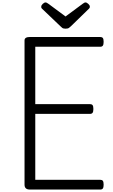

<svg xmlns="http://www.w3.org/2000/svg" viewBox="-20 -1553 925 1573"><path d="M225 0Q203 0 192 -10Q181 -20 181 -40V-1222Q181 -1236 192 -1243Q203 -1250 225 -1250H801Q816 -1250 822.5 -1241.5Q829 -1233 829 -1210Q829 -1188 822.5 -1179Q816 -1170 801 -1170H269V-700H717Q732 -700 738.5 -691.5Q745 -683 745 -660Q745 -638 738.5 -629Q732 -620 717 -620H269V-80H801Q816 -80 822.5 -71.5Q829 -63 829 -40Q829 -18 822.5 -9Q816 0 801 0ZM681 -1533Q690 -1533 703 -1521.5Q716 -1510 716 -1499Q716 -1497 715.5 -1493Q715 -1489 710 -1483L561 -1338Q554 -1332 545.5 -1325Q537 -1318 517 -1318Q498 -1318 489.5 -1325Q481 -1332 475 -1338L323 -1483Q318 -1489 318 -1493Q318 -1497 318 -1499Q318 -1510 330.5 -1521.5Q343 -1533 353 -1533Q359 -1533 364.5 -1529.5Q370 -1526 378 -1521L517 -1418L656 -1521Q664 -1526 669 -1529.5Q674 -1533 681 -1533Z"/></svg>

Font: Playwrite VN
Style: Regular
Weight: 400
Designer: Veronika Burian, José Scaglione
Foundry: TypeTogether
Version: Version 1.002